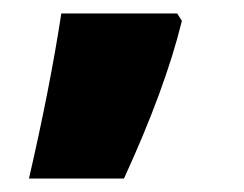

<svg xmlns="http://www.w3.org/2000/svg" viewBox="-20 -136 362 285"><path d="M243 -116H71C60 -44 44 38 23 129H164C204 42 233 -36 250 -105Z"/></svg>

Font: Noto Sans Khmer Condensed Black
Style: Regular
Weight: 900
Width: 3
Designer: Danh Hong and the Monotype Design Team
Foundry: Monotype Imaging Inc.
Version: Version 2.004